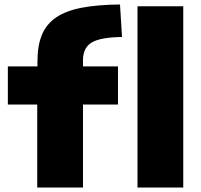

<svg xmlns="http://www.w3.org/2000/svg" viewBox="-20 -836 898 856"><path d="M146 -370H15V-540H147V-563Q147 -633 167 -681Q187 -729 230.5 -758.5Q274 -788 344 -801.5Q414 -815 515 -816L524 -671Q430 -670 390.5 -647.5Q351 -625 350 -570V-540H506V-370H350V0H146ZM593 -808H797V0H593Z"/></svg>

Font: Encode Sans Wide
Style: ExtraBold
Weight: 800
Designer: Pablo Impallari, Andres Torresi
Foundry: Pablo Impallari, Andres Torresi
Version: Version 1.000; ttfautohint (v1.00) -l 8 -r 50 -G 200 -x 14 -